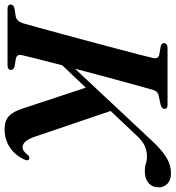

<svg xmlns="http://www.w3.org/2000/svg" viewBox="13 -771 768 840"><g transform="rotate(90 397.0 -351.0)"><path d="M218 -62Q213 -41 233.5 -36.5L268.5 -30.5Q283 -25.5 283 -15.5Q283 0 262 0H15.5Q-3 0 -3 -13.5Q-3 -26 13 -30L49.5 -36Q69.5 -40 78.5 -66.5Q84.5 -88 96.8 -132Q109 -176 124.5 -233.2Q140 -290.5 156.5 -352Q173 -413.5 188.2 -470.8Q203.5 -528 214.8 -572.2Q226 -616.5 231 -638Q235.5 -660 215.5 -664L180 -670Q165.5 -674.5 165.5 -684.5Q165.5 -700 189 -700H436.5Q453.5 -700 453.5 -686.5Q453.5 -675.5 436 -670L395.5 -661Q385.5 -659 379.8 -653.5Q374 -648 370 -635.5Q363 -611 348 -556.5Q333 -502 314.2 -432.8Q295.5 -363.5 277.5 -295L594.5 -633.5Q635 -676.5 667.2 -695.8Q699.5 -715 735.5 -715Q765.5 -715 781.8 -698.5Q798 -682 796.5 -658Q795 -630.5 776 -615.5Q757 -600.5 726 -600.5Q707 -600.5 692.8 -605.2Q678.5 -610 662 -610Q637 -610 614.5 -599.8Q592 -589.5 566.5 -561L462.5 -451L574.5 -121Q593 -66 620.5 -66Q639 -66 655.5 -89.5Q663.5 -97.5 671 -95Q683 -92 675.5 -75Q657 -33.5 622 -10.2Q587 13 542.5 13Q506 13 485.5 -5.5Q465 -24 451 -68.5L360.5 -342.5L262.5 -239Q246.5 -176.5 234.2 -128.2Q222 -80 218 -62Z"/></g></svg>

Font: Fraunces 72pt S000 SemiBold
Style: Italic
Weight: 600
Italic angle: -16°
Version: Version 1.000; ttfautohint (v1.8.3)